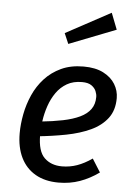

<svg xmlns="http://www.w3.org/2000/svg" viewBox="-56 -844 629 898"><g transform="rotate(5 258.5 -394.5)"><path d="M323 -539Q379 -539 416 -520Q453 -501 471.5 -470.5Q490 -440 490 -405Q490 -348 461.5 -310.5Q433 -273 383.5 -250Q334 -227 269.5 -214.5Q205 -202 134 -195L143 -265Q202 -271 248.5 -280.5Q295 -290 327.5 -305.5Q360 -321 377 -344.5Q394 -368 394 -402Q394 -415 388 -429.5Q382 -444 366.5 -455Q351 -466 322 -466Q281 -466 251.5 -449Q222 -432 202 -403.5Q182 -375 170 -340Q158 -305 153 -269.5Q148 -234 148 -202Q148 -126 179.5 -95.5Q211 -65 262 -65Q299 -65 333 -77Q367 -89 403 -114L442 -52Q399 -21 352.5 -4.5Q306 12 253 12Q189 12 144 -14Q99 -40 75.5 -88Q52 -136 52 -202Q52 -245 61 -292Q70 -339 89.5 -383Q109 -427 141 -462Q173 -497 218 -518Q263 -539 323 -539ZM221 -687 432 -801 462 -724 242 -638Z"/></g></svg>

Font: Fira Sans Variable
Style: Italic
Weight: 397
Italic angle: -8°
Designer: Carrois Corporate & Edenspiekermann AG
Foundry: Carrois Corporate GbR & Edenspiekermann AG
Version: Version 4.202